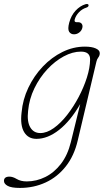

<svg xmlns="http://www.w3.org/2000/svg" viewBox="-78 -675 523 943"><path d="M304 14Q286.5 90 245.2 142.2Q204 194.5 146 221.2Q88 248 20 248Q-22 248 -40.2 238Q-58.5 228 -58.5 213.5Q-58.5 192.5 -31.5 192.5Q-15.5 192.5 4.2 204.2Q24 216 53.5 216Q101 216 144.8 194.2Q188.5 172.5 221.5 129.5Q254.5 86.5 270 23L316 -164Q269 -82 212.8 -37.5Q156.5 7 101 7Q60.5 7 40.5 -26.2Q20.5 -59.5 28 -122.5Q33.5 -186 61.2 -244.2Q89 -302.5 132.2 -348Q175.5 -393.5 228.8 -419.8Q282 -446 339 -446Q372.5 -446 392.2 -437.2Q412 -428.5 412 -414Q412 -402 405 -393Q398 -384 395.5 -372ZM60 -130.5Q54 -78 70.5 -49.8Q87 -21.5 120 -21.5Q152 -21.5 186 -45.8Q220 -70 251.5 -110.2Q283 -150.5 308.2 -198.2Q333.5 -246 348.8 -294.2Q364 -342.5 364.5 -382Q365.5 -421.5 319.5 -421.5Q278.5 -421.5 235.2 -398.2Q192 -375 154.2 -334.5Q116.5 -294 91 -241.5Q65.5 -189 60 -130.5ZM305 -566Q318 -566 323.8 -557.5Q329.5 -549 326 -537Q322.5 -524 311 -515.2Q299.5 -506.5 285.5 -506.5Q269.5 -506.5 261.5 -519.2Q253.5 -532 262 -564Q271.5 -599.5 293.5 -623Q315.5 -646.5 342.5 -654.5Q355.5 -657.5 357 -650Q358 -641.5 346 -637.5Q325 -631 309.5 -614.5Q294 -598 289 -579.5Q285.5 -566 297.5 -566Z"/></svg>

Font: Fraunces 72pt SuperSoft Thin
Style: Italic
Weight: 100
Italic angle: -16°
Version: Version 1.000;[b76b70a41]